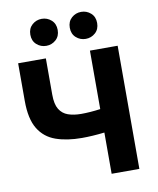

<svg xmlns="http://www.w3.org/2000/svg" viewBox="-97 -988 875 1064"><g transform="rotate(-10 340.0 -456.5)"><path d="M444 0V-232Q410 -228 378 -226Q346 -224 317 -224Q233 -224 170.5 -246Q108 -268 74 -324Q40 -380 40 -481V-693H196V-489Q196 -435 213.5 -406.5Q231 -378 262.5 -367Q294 -356 336 -356Q360 -356 387.5 -358Q415 -360 444 -364V-693H600V0ZM433 -761Q402 -761 379 -781.5Q356 -802 356 -837Q356 -872 379 -892.5Q402 -913 433 -913Q464 -913 487 -892.5Q510 -872 510 -837Q510 -802 487 -781.5Q464 -761 433 -761ZM211 -761Q180 -761 157 -781.5Q134 -802 134 -837Q134 -872 157 -892.5Q180 -913 211 -913Q242 -913 265 -892.5Q288 -872 288 -837Q288 -802 265 -781.5Q242 -761 211 -761Z"/></g></svg>

Font: Ubuntu Sans ExtraBold
Style: Regular
Weight: 800
Designer: Dalton Maag Ltd
Foundry: Dalton Maag Ltd
Version: Version 1.006; ttfautohint (v1.8.4.7-5d5b)